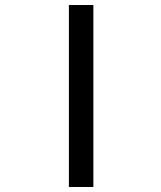

<svg xmlns="http://www.w3.org/2000/svg" viewBox="-20 -745 640 765"><path d="M352 -725V0H254.5V-725Z"/></svg>

Font: JuliaMono Medium
Style: Italic
Weight: 500
Italic angle: -9°
Monospace: yes
Designer: cormullion
Foundry: corm
Version: Version 0.054; ttfautohint (v1.8.4)